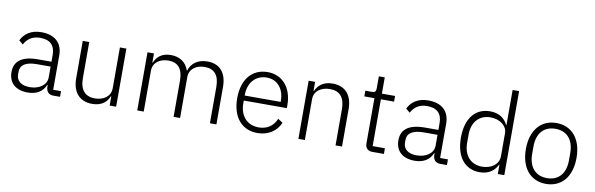

<svg xmlns="http://www.w3.org/2000/svg" viewBox="-50 -1197 5158 1665"><g transform="rotate(10 2529.0 -364.0)"><path d="M503 0V-50H434V-353C434 -461 367 -524 248 -524C155 -524 98 -480 70 -421L106 -391C134 -444 178 -474 246 -474C333 -474 377 -431 377 -347V-287H259C111 -287 51 -230 51 -139C51 -44 113 12 220 12C300 12 352 -24 375 -81H380V-63C383 -25 401 0 445 0ZM228 -37C158 -37 111 -69 111 -128V-152C111 -209 155 -244 257 -244H377V-149C377 -80 311 -37 228 -37Z M940 0H997V-512H940V-153C940 -76 873 -39 802 -39C717 -39 670 -89 670 -194V-512H613V-183C613 -58 678 12 787 12C875 12 917 -33 936 -81H940Z M1240 0V-360C1240 -436 1305 -473 1375 -473C1459 -473 1503 -423 1503 -319V0H1560V-359C1560 -435 1623 -473 1694 -473C1780 -473 1823 -422 1823 -319V0H1880V-329C1880 -454 1819 -524 1710 -524C1619 -524 1568 -476 1549 -416H1546C1521 -490 1461 -524 1388 -524C1304 -524 1264 -481 1243 -431H1240V-512H1183V0Z M2242 12C2339 12 2410 -38 2442 -113L2400 -141C2372 -74 2318 -38 2245 -38C2140 -38 2078 -113 2078 -220V-245H2457V-272C2457 -422 2372 -524 2241 -524C2105 -524 2018 -424 2018 -256C2018 -88 2105 12 2242 12ZM2241 -476C2333 -476 2395 -405 2395 -297V-289H2078V-294C2078 -402 2142 -476 2241 -476Z M2659 0V-360C2659 -436 2726 -473 2798 -473C2883 -473 2929 -423 2929 -319V0H2986V-329C2986 -454 2922 -524 2813 -524C2731 -524 2685 -484 2662 -431H2659V-512H2602V0Z M3355 0V-50H3247V-462H3363V-512H3247V-655H3195V-551C3195 -522 3187 -512 3159 -512H3101V-462H3190V-63C3190 -25 3212 0 3253 0Z M3910 0V-50H3841V-353C3841 -461 3774 -524 3655 -524C3562 -524 3505 -480 3477 -421L3513 -391C3541 -444 3585 -474 3653 -474C3740 -474 3784 -431 3784 -347V-287H3666C3518 -287 3458 -230 3458 -139C3458 -44 3520 12 3627 12C3707 12 3759 -24 3782 -81H3787V-63C3790 -25 3808 0 3852 0ZM3635 -37C3565 -37 3518 -69 3518 -128V-152C3518 -209 3562 -244 3664 -244H3784V-149C3784 -80 3718 -37 3635 -37Z M4358 0H4415V-740H4358V-430H4355C4330 -487 4277 -524 4199 -524C4068 -524 3988 -425 3988 -256C3988 -87 4068 12 4199 12C4277 12 4328 -25 4355 -82H4358ZM4212 -39C4110 -39 4049 -110 4049 -220V-292C4049 -402 4110 -473 4212 -473C4291 -473 4358 -426 4358 -359V-156C4358 -84 4291 -39 4212 -39Z M4783 12C4918 12 5006 -88 5006 -256C5006 -424 4918 -524 4783 -524C4648 -524 4560 -424 4560 -256C4560 -88 4648 12 4783 12ZM4783 -39C4684 -39 4621 -105 4621 -224V-288C4621 -408 4684 -473 4783 -473C4882 -473 4945 -407 4945 -288V-224C4945 -104 4882 -39 4783 -39Z"/></g></svg>

Font: IBM Plex Devanagari Light
Style: Regular
Weight: 300
Designer: Mike Abbink, Paul van der Laan, Pieter van Rosmalen, Erin McLaughlin
Foundry: Bold Monday
Version: Version 1.0